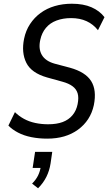

<svg xmlns="http://www.w3.org/2000/svg" viewBox="-20 -734 580 1029"><path d="M233 9Q188 9 148 1Q108 -7 76.5 -23.5Q45 -40 25 -61L60 -133Q81 -112 108.5 -97Q136 -82 169 -75Q202 -68 238 -68Q284 -68 316 -80Q348 -92 368.5 -116.5Q389 -141 396 -176Q403 -211 396 -234Q389 -257 368.5 -272Q348 -287 315 -296L232 -319Q148 -343 121 -397.5Q94 -452 109 -526Q118 -570 141 -605Q164 -640 197.5 -664.5Q231 -689 273.5 -701.5Q316 -714 365 -714Q427 -714 470.5 -695Q514 -676 540 -642L505 -572Q480 -604 444 -620.5Q408 -637 361 -637Q318 -637 283 -624Q248 -611 226 -584.5Q204 -558 196 -521Q185 -473 204 -440Q223 -407 272 -393L355 -371Q438 -348 468.5 -299.5Q499 -251 483 -171Q474 -129 452.5 -96Q431 -63 398 -39Q365 -15 324 -3Q283 9 233 9ZM184 275 152 250Q173 229 184 206.5Q195 184 199 156L212 166H155L168 80H260L251 142Q245 181 228.5 214Q212 247 184 275Z"/></svg>

Font: Nunito Sans 10pt Condensed Medium
Style: Italic
Weight: 500
Width: 3
Italic angle: -9°
Designer: Vernon Adams
Foundry: Vernon Adams
Version: Version 3.101;gftools[0.9.27]